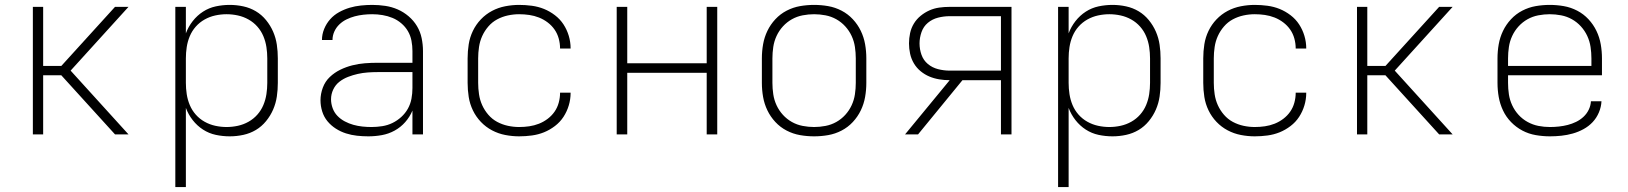

<svg xmlns="http://www.w3.org/2000/svg" viewBox="-20 -548 6640 783"><path d="M449 0 230 -241H156V0H114V-520H156V-279H230L449 -520H504L268 -260L504 0Z M695 215V-520H738V-412Q748 -439 766 -462Q784 -485 808 -500.5Q832 -516 860 -522Q888 -528 917 -528Q945 -528 972.5 -522Q1000 -516 1023.5 -502Q1047 -488 1065 -466Q1083 -444 1094 -418.5Q1105 -393 1109 -365.5Q1113 -338 1113 -310V-210Q1113 -182 1109 -154.5Q1105 -127 1094 -101.5Q1083 -76 1065 -54Q1047 -32 1023.5 -18Q1000 -4 972.5 2Q945 8 917 8Q888 8 860 2Q832 -4 808 -19.5Q784 -35 766 -58Q748 -81 738 -108V215ZM904 -30Q927 -30 950 -35Q973 -40 993.5 -51.5Q1014 -63 1029.5 -80.5Q1045 -98 1054 -119.5Q1063 -141 1066.5 -164Q1070 -187 1070 -210V-310Q1070 -333 1066.5 -356Q1063 -379 1054 -400.5Q1045 -422 1029.5 -439.5Q1014 -457 993.5 -468.5Q973 -480 950 -485Q927 -490 904 -490Q881 -490 858 -485Q835 -480 814.5 -468.5Q794 -457 778.5 -439.5Q763 -422 754 -400.5Q745 -379 741.5 -356Q738 -333 738 -310V-210Q738 -187 741.5 -164Q745 -141 754 -119.5Q763 -98 778.5 -80.5Q794 -63 814.5 -51.5Q835 -40 858 -35Q881 -30 904 -30Z M1482 8Q1459 8 1436 5.5Q1413 3 1391 -4Q1369 -11 1349.5 -23.5Q1330 -36 1315.5 -53.5Q1301 -71 1294 -93.5Q1287 -116 1287 -139Q1287 -165 1296.5 -190.5Q1306 -216 1325 -234Q1344 -252 1367.5 -263.5Q1391 -275 1416.5 -281.5Q1442 -288 1468 -290Q1494 -292 1520 -292H1662V-340Q1662 -361 1658 -382Q1654 -403 1643.5 -421Q1633 -439 1616.5 -453Q1600 -467 1580.5 -475Q1561 -483 1540 -486.5Q1519 -490 1498 -490Q1480 -490 1462 -488Q1444 -486 1427 -481.5Q1410 -477 1393.5 -469Q1377 -461 1364 -448.5Q1351 -436 1343.5 -419.5Q1336 -403 1336 -385H1293Q1293 -408 1302 -430Q1311 -452 1326.5 -469.5Q1342 -487 1363 -498.5Q1384 -510 1406 -516.5Q1428 -523 1451.5 -525.5Q1475 -528 1498 -528Q1525 -528 1551.5 -524Q1578 -520 1602 -509.5Q1626 -499 1646.5 -481.5Q1667 -464 1680.5 -441.5Q1694 -419 1699.5 -392.5Q1705 -366 1705 -340V0H1662V-97Q1651 -71 1632.5 -50Q1614 -29 1589.5 -15.5Q1565 -2 1537.5 3Q1510 8 1482 8ZM1495 -30Q1517 -30 1539 -33.5Q1561 -37 1580.5 -46.5Q1600 -56 1616.5 -71Q1633 -86 1643.5 -105Q1654 -124 1658 -145.5Q1662 -167 1662 -189V-254H1520Q1500 -254 1479.5 -252.5Q1459 -251 1439 -246.5Q1419 -242 1399.5 -234.5Q1380 -227 1364 -214.5Q1348 -202 1339 -183Q1330 -164 1330 -143Q1330 -125 1336.5 -107Q1343 -89 1356 -75.5Q1369 -62 1386 -53Q1403 -44 1421 -39Q1439 -34 1457.5 -32Q1476 -30 1495 -30Z M2097 8Q2069 8 2040.5 2.5Q2012 -3 1986.5 -16.5Q1961 -30 1941 -51Q1921 -72 1908.5 -98Q1896 -124 1891.5 -152.5Q1887 -181 1887 -210V-310Q1887 -339 1891.5 -367.5Q1896 -396 1908.5 -422Q1921 -448 1941 -469Q1961 -490 1986.5 -503.5Q2012 -517 2040.5 -522.5Q2069 -528 2097 -528Q2123 -528 2149 -524.5Q2175 -521 2198.5 -511.5Q2222 -502 2243 -486Q2264 -470 2278 -448.5Q2292 -427 2299.5 -402Q2307 -377 2307 -351V-350H2264V-351Q2264 -371 2258.5 -391Q2253 -411 2241.5 -427.5Q2230 -444 2213.5 -456.5Q2197 -469 2178 -476.5Q2159 -484 2138.5 -487Q2118 -490 2097 -490Q2074 -490 2051 -485Q2028 -480 2007.5 -469Q1987 -458 1971.5 -440Q1956 -422 1946.5 -401Q1937 -380 1933.5 -356.5Q1930 -333 1930 -310V-210Q1930 -187 1933.5 -163.5Q1937 -140 1946.5 -119Q1956 -98 1971.5 -80Q1987 -62 2007.5 -51Q2028 -40 2051 -35Q2074 -30 2097 -30Q2118 -30 2138.5 -33Q2159 -36 2178 -43.5Q2197 -51 2213.5 -63.5Q2230 -76 2241.5 -92.5Q2253 -109 2258.5 -129Q2264 -149 2264 -169V-170H2307V-169Q2307 -143 2299.5 -118Q2292 -93 2278 -71.5Q2264 -50 2243 -34Q2222 -18 2198.5 -8.5Q2175 1 2149 4.5Q2123 8 2097 8Z M2495 0V-520H2538V-290H2862V-520H2905V0H2862V-251H2538V0Z M3300 8Q3271 8 3242.5 3Q3214 -2 3188 -15.5Q3162 -29 3142 -50.5Q3122 -72 3109.5 -98Q3097 -124 3092 -152.5Q3087 -181 3087 -210V-310Q3087 -339 3092 -367.5Q3097 -396 3109.5 -422Q3122 -448 3142 -469.5Q3162 -491 3188 -504.5Q3214 -518 3242.5 -523Q3271 -528 3300 -528Q3329 -528 3357.5 -523Q3386 -518 3412 -504.5Q3438 -491 3458 -469.5Q3478 -448 3490.5 -422Q3503 -396 3508 -367.5Q3513 -339 3513 -310V-210Q3513 -181 3508 -152.5Q3503 -124 3490.5 -98Q3478 -72 3458 -50.5Q3438 -29 3412 -15.5Q3386 -2 3357.5 3Q3329 8 3300 8ZM3300 -30Q3323 -30 3346.5 -34.5Q3370 -39 3390.5 -50.5Q3411 -62 3427 -79.5Q3443 -97 3453 -118.5Q3463 -140 3466.5 -163.5Q3470 -187 3470 -210V-310Q3470 -333 3466.5 -356.5Q3463 -380 3453 -401.5Q3443 -423 3427 -440.5Q3411 -458 3390.5 -469.5Q3370 -481 3346.5 -485.5Q3323 -490 3300 -490Q3277 -490 3253.5 -485.5Q3230 -481 3209.5 -469.5Q3189 -458 3173 -440.5Q3157 -423 3147 -401.5Q3137 -380 3133.5 -356.5Q3130 -333 3130 -310V-210Q3130 -187 3133.5 -163.5Q3137 -140 3147 -118.5Q3157 -97 3173 -79.5Q3189 -62 3209.5 -50.5Q3230 -39 3253.5 -34.5Q3277 -30 3300 -30Z M3724 0H3671L3853 -221Q3831 -221 3810 -224.5Q3789 -228 3770 -236Q3751 -244 3734.5 -257.5Q3718 -271 3707 -289.5Q3696 -308 3691.5 -329Q3687 -350 3687 -371Q3687 -392 3691.5 -413Q3696 -434 3707 -452Q3718 -470 3734.5 -483.5Q3751 -497 3770 -505.5Q3789 -514 3810 -517Q3831 -520 3853 -520H4105V0H4062V-221H3905ZM3853 -260H4062V-482H3853Q3829 -482 3805.5 -476Q3782 -470 3764 -455Q3746 -440 3738 -417Q3730 -394 3730 -371Q3730 -347 3738 -324.5Q3746 -302 3764 -287Q3782 -272 3805.5 -266Q3829 -260 3853 -260Z M4295 215V-520H4338V-412Q4348 -439 4366 -462Q4384 -485 4408 -500.5Q4432 -516 4460 -522Q4488 -528 4517 -528Q4545 -528 4572.5 -522Q4600 -516 4623.5 -502Q4647 -488 4665 -466Q4683 -444 4694 -418.5Q4705 -393 4709 -365.5Q4713 -338 4713 -310V-210Q4713 -182 4709 -154.5Q4705 -127 4694 -101.5Q4683 -76 4665 -54Q4647 -32 4623.5 -18Q4600 -4 4572.5 2Q4545 8 4517 8Q4488 8 4460 2Q4432 -4 4408 -19.5Q4384 -35 4366 -58Q4348 -81 4338 -108V215ZM4504 -30Q4527 -30 4550 -35Q4573 -40 4593.5 -51.5Q4614 -63 4629.5 -80.5Q4645 -98 4654 -119.5Q4663 -141 4666.5 -164Q4670 -187 4670 -210V-310Q4670 -333 4666.5 -356Q4663 -379 4654 -400.5Q4645 -422 4629.5 -439.5Q4614 -457 4593.5 -468.5Q4573 -480 4550 -485Q4527 -490 4504 -490Q4481 -490 4458 -485Q4435 -480 4414.5 -468.5Q4394 -457 4378.5 -439.5Q4363 -422 4354 -400.5Q4345 -379 4341.5 -356Q4338 -333 4338 -310V-210Q4338 -187 4341.5 -164Q4345 -141 4354 -119.5Q4363 -98 4378.5 -80.5Q4394 -63 4414.5 -51.5Q4435 -40 4458 -35Q4481 -30 4504 -30Z M5097 8Q5069 8 5040.5 2.5Q5012 -3 4986.5 -16.5Q4961 -30 4941 -51Q4921 -72 4908.5 -98Q4896 -124 4891.5 -152.5Q4887 -181 4887 -210V-310Q4887 -339 4891.5 -367.5Q4896 -396 4908.5 -422Q4921 -448 4941 -469Q4961 -490 4986.5 -503.5Q5012 -517 5040.5 -522.5Q5069 -528 5097 -528Q5123 -528 5149 -524.5Q5175 -521 5198.5 -511.5Q5222 -502 5243 -486Q5264 -470 5278 -448.5Q5292 -427 5299.5 -402Q5307 -377 5307 -351V-350H5264V-351Q5264 -371 5258.5 -391Q5253 -411 5241.5 -427.5Q5230 -444 5213.5 -456.5Q5197 -469 5178 -476.5Q5159 -484 5138.5 -487Q5118 -490 5097 -490Q5074 -490 5051 -485Q5028 -480 5007.5 -469Q4987 -458 4971.5 -440Q4956 -422 4946.5 -401Q4937 -380 4933.5 -356.5Q4930 -333 4930 -310V-210Q4930 -187 4933.5 -163.5Q4937 -140 4946.5 -119Q4956 -98 4971.5 -80Q4987 -62 5007.5 -51Q5028 -40 5051 -35Q5074 -30 5097 -30Q5118 -30 5138.5 -33Q5159 -36 5178 -43.5Q5197 -51 5213.5 -63.5Q5230 -76 5241.5 -92.5Q5253 -109 5258.5 -129Q5264 -149 5264 -169V-170H5307V-169Q5307 -143 5299.5 -118Q5292 -93 5278 -71.5Q5264 -50 5243 -34Q5222 -18 5198.5 -8.5Q5175 1 5149 4.5Q5123 8 5097 8Z M5849 0 5630 -241H5556V0H5514V-520H5556V-279H5630L5849 -520H5904L5668 -260L5904 0Z M6301 8Q6272 8 6243 3Q6214 -2 6188.5 -15.5Q6163 -29 6142.5 -50Q6122 -71 6109.5 -97.5Q6097 -124 6092 -152.5Q6087 -181 6087 -210V-310Q6087 -339 6092 -367.5Q6097 -396 6109.5 -422Q6122 -448 6142 -469.5Q6162 -491 6188 -504.5Q6214 -518 6242.5 -523Q6271 -528 6300 -528Q6329 -528 6357.5 -523Q6386 -518 6412 -504.5Q6438 -491 6458 -469.5Q6478 -448 6490.5 -422Q6503 -396 6508 -367.5Q6513 -339 6513 -310V-241H6130V-210Q6130 -186 6133.5 -163Q6137 -140 6147 -118.5Q6157 -97 6173 -79.5Q6189 -62 6210 -50.5Q6231 -39 6254 -34.5Q6277 -30 6301 -30Q6319 -30 6337.5 -32Q6356 -34 6373.5 -38.5Q6391 -43 6407.5 -51Q6424 -59 6437.5 -71.5Q6451 -84 6459 -100.5Q6467 -117 6468 -135H6511Q6510 -112 6500.5 -89.5Q6491 -67 6475 -50Q6459 -33 6438 -21.5Q6417 -10 6394 -3.5Q6371 3 6347.5 5.5Q6324 8 6301 8ZM6130 -279H6470V-310Q6470 -333 6466.5 -356.5Q6463 -380 6453 -401.5Q6443 -423 6427 -440.5Q6411 -458 6390.5 -469.5Q6370 -481 6346.5 -485.5Q6323 -490 6300 -490Q6277 -490 6253.5 -485.5Q6230 -481 6209.5 -469.5Q6189 -458 6173 -440.5Q6157 -423 6147 -401.5Q6137 -380 6133.5 -356.5Q6130 -333 6130 -310Z"/></svg>

Font: Iosevka Aile Extralight
Style: Regular
Weight: 200
Designer: Belleve Invis
Foundry: Belleve Invis
Version: Version 31.1.0; ttfautohint (v1.8.4)